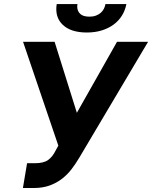

<svg xmlns="http://www.w3.org/2000/svg" viewBox="-20 -938 767 968"><path d="M417.6 -774.1Q337 -774.1 296.2 -813.2Q263.8 -844.1 263.8 -892.4Q263.8 -904.1 266 -917.6H370.4Q369.3 -911.2 369.3 -905.2Q369.3 -882.5 384.1 -868.3Q398.8 -854 430.8 -854Q449.6 -854 463.8 -859.4Q478 -864.7 487.9 -873.4Q497.9 -882.1 503.7 -893.6Q509.6 -905.2 511.7 -917.6H617.2Q611.2 -886 595 -859.7Q578.8 -833.5 553.3 -814.5Q527.7 -795.5 493.6 -784.8Q459.5 -774.1 417.6 -774.1ZM149.9 9.9H95.5L116.5 -115.1H155.9Q199.9 -115.1 222.7 -131.4Q245.7 -148.1 261 -180L274.1 -203.8L96.2 -727.3H255.3L367.5 -369.3L570 -727.3H726.6L379.6 -142.8Q362.2 -113.3 341.3 -85.8Q320.3 -58.2 292.8 -36.9Q265.3 -15.6 230.3 -2.8Q195.3 9.9 149.9 9.9Z"/></svg>

Font: Linik Sans
Style: Bold Italic
Weight: 700
Italic angle: 9°
Designer: Fonts by Rasmus Andersson / Changes by Cristiano Sobral with parts from Marc Monis
Foundry: rsms
Version: Version 3.020; ttfautohint (v1.6)